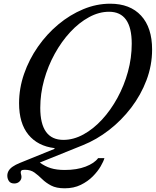

<svg xmlns="http://www.w3.org/2000/svg" viewBox="-20 -792 842 1037"><path d="M329.5 225Q284 225 255.8 210Q227.5 195 207.2 175Q187 155 166.2 140Q145.5 125 114.5 125Q100.5 125 96.2 128.5Q92 132 92 138Q92 144 94 150.8Q96 157.5 96 164Q96 178 85 188.5Q74 199 57 199Q37 199 28.2 186Q19.5 173 19.5 157Q19.5 142.5 26.8 130.2Q34 118 49 107.8Q64 97.5 86 88.5L274.5 12V8Q184 -3 133.5 -64.5Q83 -126 83 -234.5Q83 -315 110 -393Q137 -471 184.8 -539.5Q232.5 -608 295.2 -660.2Q358 -712.5 429.5 -742.2Q501 -772 575 -772Q682.5 -772 742 -707.5Q801.5 -643 801.5 -524.5Q801.5 -439 771.2 -359Q741 -279 688.5 -210.2Q636 -141.5 568.8 -89.5Q501.5 -37.5 428 -8L195 86Q223 106.5 254.2 116.2Q285.5 126 329.5 126Q395 126 442.5 107.8Q490 89.5 510 62H544Q539.5 79 523.8 106.2Q508 133.5 481 160.8Q454 188 416.2 206.5Q378.5 225 329.5 225ZM322.5 -36.5Q377 -36.5 430.5 -65.8Q484 -95 531 -146Q578 -197 614.2 -263.2Q650.5 -329.5 671 -404.5Q691.5 -479.5 691.5 -556Q691.5 -728.5 569 -728.5Q514.5 -728.5 460.8 -699.2Q407 -670 359.5 -618.8Q312 -567.5 275.5 -501.2Q239 -435 218.2 -360.2Q197.5 -285.5 197.5 -209.5Q197.5 -36.5 322.5 -36.5Z"/></svg>

Font: Libre Caslon Text
Style: Italic
Weight: 400
Italic angle: -22.583°
Designer: Pablo Impallari, Rodrigo Fuenzalida, Katja Schimmel
Foundry: Pablo Impallari, Rodrigo Fuenzalida
Version: Version 2.000